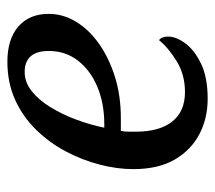

<svg xmlns="http://www.w3.org/2000/svg" viewBox="-52 -534 596 533"><g transform="rotate(90 246.5 -268.0)"><path d="M152 10Q89 10 54 -20.5Q19 -51 19 -105Q19 -144 40.5 -180Q62 -216 101.5 -244Q141 -272 193.5 -288.5Q246 -305 309 -305H344Q346 -316 346 -326.5Q346 -337 346 -347Q346 -412 318 -447.5Q290 -483 236 -483Q188 -483 150.5 -460Q113 -437 92 -411Q82 -418 82 -436Q82 -458 100.5 -483.5Q119 -509 157 -527.5Q195 -546 255 -546Q309 -546 353 -523Q397 -500 423.5 -454.5Q450 -409 450 -339Q450 -295 437.5 -246.5Q425 -198 401 -152.5Q377 -107 341 -70Q305 -33 257.5 -11.5Q210 10 152 10ZM180 -38Q209 -38 233.5 -57.5Q258 -77 278 -109.5Q298 -142 312.5 -181Q327 -220 335 -259H325Q267 -259 221 -239.5Q175 -220 148.5 -185.5Q122 -151 122 -105Q122 -71 137 -54.5Q152 -38 180 -38Z"/></g></svg>

Font: Noto Serif
Style: Italic
Weight: 400
Italic angle: -12°
Designer: Monotype Design Team
Foundry: Monotype Imaging Inc.
Version: Version 2.013